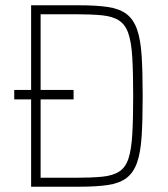

<svg xmlns="http://www.w3.org/2000/svg" viewBox="-20 -708 637 728"><path d="M98 0V-331H34V-367H98V-688H278Q345 -688 389 -681.5Q433 -675 459.5 -655Q486 -635 499.5 -597Q513 -559 517 -497.5Q521 -436 521 -344Q521 -252 517 -190.5Q513 -129 499.5 -91Q486 -53 459.5 -33Q433 -13 389 -6.5Q345 0 278 0ZM134 -34H264Q327 -34 367.5 -38Q408 -42 432 -57.5Q456 -73 467 -106.5Q478 -140 481.5 -197.5Q485 -255 485 -344Q485 -433 481.5 -491Q478 -549 466.5 -582Q455 -615 431 -630.5Q407 -646 366.5 -650Q326 -654 264 -654H134V-367H259V-331H134Z"/></svg>

Font: Saira Thin SemiCondensed
Style: Regular
Weight: 100
Width: 4
Version: Version 1.101